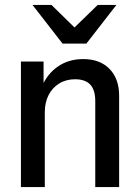

<svg xmlns="http://www.w3.org/2000/svg" viewBox="-20 -760 564 780"><path d="M65 0V-510H157V-402H162V0ZM367 0V-349Q367 -395 346.5 -416.5Q326 -438 285 -438Q248 -438 220 -420.5Q192 -403 177 -373Q162 -343 162 -305L150 -408Q172 -460 215.5 -490Q259 -520 318 -520Q386 -520 425 -480Q464 -440 464 -371V0ZM234 -583 112 -740H189L324 -608H241L377 -740H453L331 -583Z"/></svg>

Font: Instrument Sans SemiCondensed Medium
Style: Regular
Weight: 500
Width: 4
Designer: Rodrigo Fuenzalida
Foundry: fragTYPE
Version: Version 1.000;gftools[0.9.28]